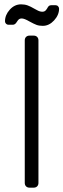

<svg xmlns="http://www.w3.org/2000/svg" viewBox="-20 -864 292 884"><path d="M3 0ZM135 0H116Q106 0 100 -6Q94 -12 94 -22V-678Q94 -688 100 -694Q106 -700 116 -700H135Q145 -700 151 -694Q157 -688 157 -678V-22Q157 -12 151 -6Q145 0 135 0ZM138 -824Q140 -823 152 -816.5Q164 -810 175 -810Q183 -810 187.5 -813.5Q192 -817 197 -825Q201 -833 205 -836.5Q209 -840 216 -840H236Q243 -840 247.5 -835Q252 -830 252 -824Q252 -795 229 -770Q206 -745 177 -745Q160 -745 148 -749.5Q136 -754 116 -765Q92 -779 80 -779Q72 -779 67.5 -775.5Q63 -772 58 -764Q50 -750 39 -750H19Q12 -750 7.5 -755Q3 -760 3 -766Q3 -795 25 -819.5Q47 -844 77 -844Q94 -844 107.5 -839Q121 -834 138 -824Z"/></svg>

Font: Hezaedrus Light
Style: Regular
Weight: 300
Designer: Hubert & Fischer
Foundry: Hubert & Fischer
Version: Version 1.10;September 3, 2019;FontCreator 11.5.0.2425 64-bi